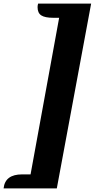

<svg xmlns="http://www.w3.org/2000/svg" viewBox="-136 -834 531 1068"><path d="M-116 214Q-108 136 -13 136H34L193 -735H161Q114 -735 93.5 -748.5Q73 -762 73 -794Q73 -804 76 -814H371L180 214Z"/></svg>

Font: Sansita Swashed
Style: Bold
Weight: 700
Designer: Pablo Cosgaya
Foundry: Omnibus-Type
Version: Version 1.003; ttfautohint (v1.8.3)